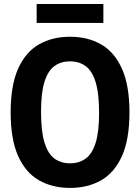

<svg xmlns="http://www.w3.org/2000/svg" viewBox="-20 -934 704 964"><path d="M331.5 9.5Q243 9.5 175.8 -28.8Q108.5 -67 71 -150.8Q33.5 -234.5 33.5 -370Q33.5 -505.5 71 -589.2Q108.5 -673 175.8 -711.2Q243 -749.5 331.5 -749.5Q420.5 -749.5 487.5 -711.2Q554.5 -673 592.2 -589.2Q630 -505.5 630 -370Q630 -234.5 592.5 -150.8Q555 -67 487.8 -28.8Q420.5 9.5 331.5 9.5ZM331.5 -114Q377 -114 409.8 -137.5Q442.5 -161 460 -216.2Q477.5 -271.5 477.5 -366.5Q477.5 -465.5 460 -522Q442.5 -578.5 409.8 -602.2Q377 -626 331.5 -626Q286 -626 253.5 -602.5Q221 -579 203.5 -523.8Q186 -468.5 186 -373.5Q186 -274.5 203.5 -218Q221 -161.5 253.5 -137.8Q286 -114 331.5 -114ZM164 -819V-914H499V-819Z"/></svg>

Font: Encode Sans Condensed Condensed
Style: Bold
Weight: 700
Width: 3
Designer: Multiple Designers
Foundry: Impallari Type
Version: Version 3.000; ttfautohint (v1.8.3) -l 8 -r 50 -G 200 -x 14 